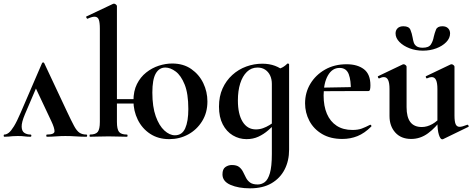

<svg xmlns="http://www.w3.org/2000/svg" viewBox="-30 -745 2574 1046"><path d="M-6 0Q-10 0 -10 -6Q-10 -12 -6 -12Q5 -12 17.5 -21.5Q30 -31 46 -57Q62 -83 83 -132L199 -401Q201 -405 205 -405Q209 -405 211 -401L335 -137Q359 -86 373.5 -59Q388 -32 403 -22Q418 -12 440 -12Q445 -12 445 -6Q445 0 440 0Q413 0 383.5 -2Q354 -4 326 -4Q302 -4 275.5 -2Q249 0 226 0Q222 0 222 -6Q222 -12 226 -12Q267 -12 267 -30Q267 -48 250 -84L160 -275L204 -352L106 -123Q87 -78 88 -54Q89 -30 103 -21Q117 -12 136 -12Q141 -12 141 -6Q141 0 136 0Q117 0 103.5 -2Q90 -4 67 -4Q48 -4 38 -3Q28 -2 18.5 -1Q9 0 -6 0Z M559 -181V-205H734V-181ZM892 13Q832 13 788 -16Q744 -45 720.5 -93Q697 -141 697 -196Q697 -249 716 -287Q735 -325 766.5 -350Q798 -375 835 -387Q872 -399 908 -399Q969 -399 1012 -369Q1055 -339 1077.5 -292Q1100 -245 1100 -192Q1100 -131 1071 -84.5Q1042 -38 995 -12.5Q948 13 892 13ZM923 -8Q962 -8 979 -46Q996 -84 996 -151Q996 -235 976 -284.5Q956 -334 927 -355.5Q898 -377 871 -377Q837 -377 818.5 -344.5Q800 -312 800 -241Q800 -163 818.5 -111.5Q837 -60 865.5 -34Q894 -8 923 -8ZM460 0Q458 0 458 -6Q458 -12 460 -12Q491 -12 502.5 -26.5Q514 -41 514 -81V-589Q514 -623 508 -638.5Q502 -654 485 -654Q471 -654 447 -643Q444 -642 441 -648Q438 -654 440 -655L586 -724Q589 -725 591 -725Q596 -725 601.5 -720.5Q607 -716 607 -712V-81Q607 -41 618.5 -26.5Q630 -12 661 -12Q665 -12 665 -6Q665 0 661 0Q641 0 615.5 -1Q590 -2 561 -2Q532 -2 506 -1Q480 0 460 0Z M1332 281Q1269 281 1225.5 262Q1182 243 1182 205Q1182 176 1198 165Q1214 154 1233 154Q1259 154 1272.5 164.5Q1286 175 1294 191Q1302 207 1310 223Q1318 239 1332.5 249.5Q1347 260 1374 260Q1395 260 1412.5 247Q1430 234 1440.5 198Q1451 162 1451 94V-359Q1479 -366 1498 -373Q1517 -380 1535 -398Q1537 -400 1541 -398.5Q1545 -397 1545 -394V70Q1545 131 1520.5 178.5Q1496 226 1449 253.5Q1402 281 1332 281ZM1313 13Q1273 13 1238.5 -7.5Q1204 -28 1183.5 -67.5Q1163 -107 1163 -164Q1163 -220 1182.5 -263Q1202 -306 1235.5 -336.5Q1269 -367 1311.5 -382.5Q1354 -398 1399 -398Q1437 -398 1468 -386.5Q1499 -375 1524 -352L1451 -288Q1451 -314 1441.5 -334Q1432 -354 1414.5 -365.5Q1397 -377 1373 -377Q1339 -377 1315 -353.5Q1291 -330 1278.5 -290Q1266 -250 1266 -198Q1266 -123 1292 -81.5Q1318 -40 1364 -40Q1384 -40 1402.5 -46.5Q1421 -53 1438 -63.5Q1455 -74 1468 -84L1476 -77Q1455 -56 1431 -35Q1407 -14 1378 -0.5Q1349 13 1313 13Z M1835 12Q1770 12 1724.5 -15Q1679 -42 1655.5 -86.5Q1632 -131 1632 -182Q1632 -241 1661 -289Q1690 -337 1741 -366Q1792 -395 1858 -395Q1917 -395 1952.5 -368Q1988 -341 1988 -280Q1988 -267 1986 -258Q1984 -249 1977 -249H1881Q1883 -306 1870 -340.5Q1857 -375 1820 -375Q1780 -375 1756.5 -334Q1733 -293 1733 -225Q1733 -167 1751 -125Q1769 -83 1804 -60Q1839 -37 1890 -37Q1920 -37 1940.5 -44.5Q1961 -52 1986 -65Q1988 -67 1991.5 -63Q1995 -59 1993 -56Q1956 -19 1917.5 -3.5Q1879 12 1835 12ZM1698 -248 1697 -267 1916 -271V-249Z M2210 12Q2155 12 2123.5 -23Q2092 -58 2092 -113V-260Q2092 -293 2084.5 -309Q2077 -325 2061 -325Q2050 -325 2036 -318Q2032 -317 2029.5 -323Q2027 -329 2030 -330L2164 -394Q2167 -395 2169 -395Q2174 -395 2179.5 -390.5Q2185 -386 2185 -382V-161Q2185 -107 2205.5 -80Q2226 -53 2268 -53Q2297 -53 2326 -69.5Q2355 -86 2372 -111L2378 -99Q2344 -50 2302 -19Q2260 12 2210 12ZM2446 -382V-116Q2446 -82 2452.5 -68Q2459 -54 2474 -54Q2481 -54 2491.5 -57Q2502 -60 2515 -65Q2519 -67 2522 -61.5Q2525 -56 2522 -54L2384 13Q2382 14 2379 14Q2369 14 2361 -11Q2353 -36 2353 -82V-260Q2353 -293 2345.5 -309Q2338 -325 2322 -325Q2311 -325 2296 -318Q2293 -317 2290.5 -323Q2288 -329 2291 -330L2425 -394Q2427 -395 2430 -395Q2435 -395 2440.5 -390.5Q2446 -386 2446 -382ZM2273 -485Q2306 -485 2317.5 -503Q2329 -521 2333 -544Q2338 -566 2345.5 -584Q2353 -602 2380 -602Q2400 -602 2411 -591Q2422 -580 2422 -563Q2422 -537 2401 -515.5Q2380 -494 2346.5 -481.5Q2313 -469 2274 -469Q2235 -469 2201 -482Q2167 -495 2146 -516.5Q2125 -538 2125 -563Q2125 -580 2136 -591Q2147 -602 2168 -602Q2198 -602 2206 -582.5Q2214 -563 2218 -540Q2220 -527 2224 -514Q2228 -501 2239.5 -493Q2251 -485 2273 -485Z"/></svg>

Font: Cormorant Infant Light
Style: Regular
Weight: 300
Designer: Christian Thalmann (Catharsis Fonts)
Foundry: Catharsis Fonts
Version: Version 4.001